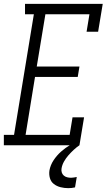

<svg xmlns="http://www.w3.org/2000/svg" viewBox="-53 -755 554 998"><path d="M-33 0V-54H20L123 -681H77V-735H481L457 -590H397L412 -681H183L138 -409H360L351 -355H129L80 -54H309L324 -145H384L360 0ZM302 223Q281 223 261.5 218Q242 213 227 201.5Q212 190 206.5 171Q201 152 204 131Q209 103 225.5 78Q242 53 264.5 33Q287 13 312.5 -2Q338 -17 364 -28L360 0Q344 11 329.5 24.5Q315 38 302 53Q289 68 279.5 85Q270 102 267 120Q265 131 268 141Q271 151 278.5 157.5Q286 164 296 166.5Q306 169 317 169Q324 169 331.5 167.5Q339 166 346 165L337 219Q328 221 319.5 222Q311 223 302 223Z"/></svg>

Font: Iosevka QP Light
Style: Italic
Weight: 300
Italic angle: -9°
Designer: Belleve Invis
Foundry: Belleve Invis
Version: Version 20.0.0; ttfautohint (v1.8.4)